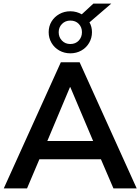

<svg xmlns="http://www.w3.org/2000/svg" viewBox="-20 -1053 784 1073"><path d="M1 0 320 -705H425L744 0H614L529 -198L583 -163H161L215 -198L131 0ZM371 -566 231 -233 205 -265H539L514 -233L373 -566ZM373 -755Q339.4 -755 311.7 -770.5Q284 -786 268 -813.2Q252 -840.4 252 -873Q252 -906.3 268 -932.7Q284 -959 311.7 -974.5Q339.4 -990 373 -990Q391 -990 407 -985.5Q423 -981 437 -973L502 -1033H602L480 -928Q487 -916 490.5 -902.1Q494 -888.2 494 -873Q494 -840.4 478 -813.2Q462 -786 434.5 -770.5Q407 -755 373 -755ZM372.9 -807Q402 -807 420 -826.1Q438 -845.1 438 -873.1Q438 -901 420.1 -919.5Q402.3 -938 373.2 -938Q345 -938 326.5 -919.2Q308 -900.5 308 -873Q308 -845.1 326.3 -826Q344.6 -807 372.9 -807Z"/></svg>

Font: Nunito Sans 12pt ExtraLight
Style: Regular
Weight: 200
Designer: Vernon Adams
Foundry: Vernon Adams
Version: Version 3.101;gftools[0.9.27]